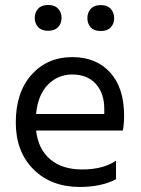

<svg xmlns="http://www.w3.org/2000/svg" viewBox="-20 -741 562 766"><path d="M396 -286.1H124Q130.9 -361.8 170.9 -402.8Q210.9 -443.8 268.1 -443.8Q328.1 -443.8 362.1 -406.5Q396 -369.1 396 -306.2ZM442.9 -100.1Q392.1 -64.9 307.1 -64.9Q229 -64.9 180.9 -105Q132.8 -145 124 -220.2H470.2Q475.1 -246.6 475.1 -278.8Q475.1 -391.1 419.2 -452.1Q363.3 -513.2 268.1 -513.2Q168.9 -513.2 106 -443.1Q43 -373 43 -252Q43 -136.2 113.3 -65.7Q183.6 4.9 298.8 4.9Q383.8 4.9 442.9 -25.9ZM118.7 -669.4Q118.7 -647.5 132.1 -632.8Q145.5 -618.2 171.9 -618.2Q198.2 -618.2 211.9 -632.8Q225.6 -647.5 225.6 -669.4Q225.6 -691.4 211.9 -706.3Q198.2 -721.2 171.9 -721.2Q145.5 -721.2 132.1 -706.3Q118.7 -691.4 118.7 -669.4ZM328.6 -668.5Q328.6 -646.5 342 -631.8Q355.5 -617.2 381.8 -617.2Q408.2 -617.2 421.9 -631.8Q435.5 -646.5 435.5 -668.5Q435.5 -690.4 421.9 -705.6Q408.2 -720.7 381.8 -720.7Q355.5 -720.7 342 -705.6Q328.6 -690.4 328.6 -668.5Z"/></svg>

Font: FAU Chimera
Style: Regular
Weight: 400
Version: Version 1.002;hotconv 1.0.117;makeotfexe 2.5.65602